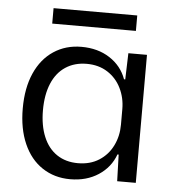

<svg xmlns="http://www.w3.org/2000/svg" viewBox="-51 -728 711 784"><g transform="rotate(5 305.0 -336.0)"><path d="M47.3 -262.7Q47.3 -346.4 74.3 -407.4Q101.3 -468.4 150.8 -501.2Q200.3 -534 264.9 -534Q332 -534 380.8 -502.4Q429.6 -470.7 448.9 -417.1H453.9L457.3 -524.7H533.6V0H457.3L453.9 -109H448.9Q429.6 -55.4 380.8 -23.4Q332 8.6 264.9 8.6Q200.3 8.6 150.8 -24.2Q101.3 -57 74.3 -118.4Q47.3 -179.7 47.3 -262.7ZM452.6 -231.1V-295Q452.6 -341.6 433.1 -380.9Q413.7 -420.3 377.4 -443.5Q341.1 -466.7 292.3 -466.7Q242.3 -466.7 205.5 -442.5Q168.7 -418.3 149.4 -372.3Q130.1 -326.3 130.1 -262.7Q130.1 -199.9 149.3 -153.9Q168.4 -107.9 204.8 -83.6Q241.1 -59.4 290.9 -59.4Q341.1 -59.4 377.6 -82.8Q414 -106.1 433.3 -145.4Q452.6 -184.6 452.6 -231.1ZM137 -681.4H480V-618.1H137Z"/></g></svg>

Font: Mona Sans VF XLt
Style: Regular
Weight: 200
Designer: Deni Anggara
Foundry: GitHub
Version: Version 2.000;Glyphs 3.2.3 (3260)